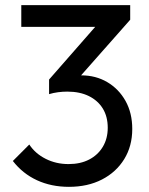

<svg xmlns="http://www.w3.org/2000/svg" viewBox="-20 -714 578 744"><path d="M247 10Q178.8 10 123.2 -15.6Q67.8 -41.2 29.8 -90.2L93.5 -154Q116.5 -119 156.9 -98.6Q197.2 -78.2 245.5 -78.2Q291.8 -78.2 325.5 -95.8Q359.2 -113.2 378.4 -145.1Q397.5 -177 397.5 -218.8Q397.5 -262.2 378.4 -293.4Q359.2 -324.5 324.2 -341.8Q289.2 -359 240.5 -359Q223 -359 204.8 -356.6Q186.5 -354.2 170.2 -349.2L210 -402.8Q228.8 -411.5 250.6 -416.8Q272.5 -422 295.2 -422Q351 -422 395.6 -395.8Q440.2 -369.5 466.4 -322.9Q492.5 -276.2 492.5 -214.2Q492.5 -148 461.4 -97.4Q430.2 -46.8 375.1 -18.4Q320 10 247 10ZM170.2 -349.2V-405.8L372.8 -637.2L484.5 -637.5L275.8 -401.2ZM62.5 -609.8V-694H484.5V-637.5L403.2 -609.8Z"/></svg>

Font: Outfit Thin
Style: Regular
Weight: 100
Designer: Rodrigo Fuenzalida
Foundry: fragTYPE
Version: Version 1.000